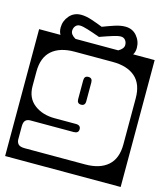

<svg xmlns="http://www.w3.org/2000/svg" viewBox="-131 -708 792 915"><g transform="rotate(15 265.0 -250.0)"><path d="M453 -538Q453 -518 444 -504H550V122H-20V-504H85.5Q77 -518 77 -538Q77 -571 99 -596.5Q121 -622 157 -622Q180.5 -622 209.8 -612.2Q239 -602.5 265 -592Q292 -602.5 321 -612.2Q350 -622 374 -622Q410 -622 431.5 -596.5Q453 -571 453 -538ZM134 -537Q134 -518.5 159.5 -504H370.5Q396 -518.5 396 -537Q396 -551.5 387.8 -561.2Q379.5 -571 366 -571Q352.5 -571 327.5 -563.2Q302.5 -555.5 265 -542Q227.5 -555.5 202.5 -563.2Q177.5 -571 164 -571Q150.5 -571 142.2 -561.2Q134 -551.5 134 -537ZM161 -113H266Q290 -113 290 -93Q290 -73 266 -73H52Q37 -73 28.5 -64.5Q20 -56 20 -35V29Q20 43 28.5 52.5Q37 62 61 62H359Q431 62 470.5 27.2Q510 -7.5 510 -77V-305Q510 -375 470.5 -409.5Q431 -444 359 -444H171Q99 -444 59.5 -409.5Q20 -375 20 -305V-234Q20 -175 60.5 -144Q101 -113 161 -113ZM286 -230Q286 -208 266 -208Q246 -208 246 -230V-323Q246 -345 266 -345Q286 -345 286 -323Z"/></g></svg>

Font: Honk Rounded
Style: Regular
Weight: 400
Designer: Noopur Datye & Yesha Goshar
Foundry: Ek Type
Version: Version 1.000